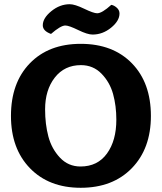

<svg xmlns="http://www.w3.org/2000/svg" viewBox="-20 -881 768 911"><path d="M363 10Q212 10 122 -83Q32 -176 32 -331Q32 -488 121.5 -580.5Q211 -673 363 -673Q516 -673 606 -580.5Q696 -488 696 -331Q696 -176 605.5 -83Q515 10 363 10ZM532 -313Q532 -379 516.5 -435Q501 -491 461.5 -531.5Q422 -572 364 -572Q286 -572 240 -513Q194 -454 194 -362Q194 -292 209.5 -233.5Q225 -175 264.5 -133Q304 -91 362 -91Q443 -91 487.5 -152.5Q532 -214 532 -313ZM547 -817Q547 -782 507 -749.5Q467 -717 419 -717Q395 -717 351 -738.5Q307 -760 290 -760Q268 -760 222 -720Q183 -734 183 -761Q183 -795 223.5 -828Q264 -861 311 -861Q335 -861 379.5 -839.5Q424 -818 441 -818Q464 -818 508 -858Q521 -856 534 -844.5Q547 -833 547 -817Z"/></svg>

Font: Overlock
Style: Black
Weight: 900
Designer: Dario Muhafara
Foundry: Dario Manuel Muhafara
Version: Version 1.001